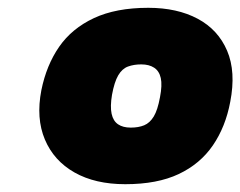

<svg xmlns="http://www.w3.org/2000/svg" viewBox="-20 -729 616 492"><path d="M301 -257Q224 -257 171 -287Q118 -317 95 -371.5Q72 -426 86 -498Q99 -562 131.5 -609Q164 -656 220.5 -682.5Q277 -709 360 -709Q434 -709 486.5 -681Q539 -653 562 -599Q585 -545 570 -468Q558 -404 525.5 -356.5Q493 -309 438 -283Q383 -257 301 -257ZM315 -402Q335 -402 349.5 -408Q364 -414 374 -430.5Q384 -447 390 -480Q396 -511 392 -529Q388 -547 375 -555.5Q362 -564 342 -564Q323 -564 308 -558.5Q293 -553 283 -536Q273 -519 267 -486Q262 -456 266 -437.5Q270 -419 282.5 -410.5Q295 -402 315 -402Z"/></svg>

Font: REM Black
Style: Italic
Weight: 900
Italic angle: -11°
Designer: Octavio Pardo
Foundry: Ashler Design
Version: Version 1.005;gftools[0.9.28]